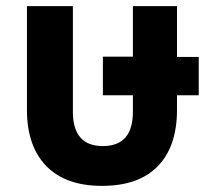

<svg xmlns="http://www.w3.org/2000/svg" viewBox="-20 -595 681 627"><path d="M629 -409V-284H558V-236Q558 -117 495.5 -52.5Q433 12 313 12Q194 12 131 -53Q68 -118 68 -236V-575H218V-230Q218 -118 316 -118Q414 -118 414 -230V-284H316V-410H414V-575H558V-409Z"/></svg>

Font: Anuphan
Style: Bold
Weight: 700
Designer: Mike Abbink, Paul van der Laan, Pieter van Rosmalen, Mint Tantisuwanna
Foundry: Bold Monday; Cadson Demak
Version: Version 3.002;hotconv 1.0.109;makeotfexe 2.5.65596